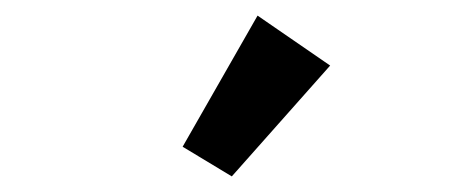

<svg xmlns="http://www.w3.org/2000/svg" viewBox="-20 -730 590 246"><path d="M277 -504 214 -542 310 -710 403 -646Z"/></svg>

Font: Inconsolata SemiExpanded ExtraBold
Style: Regular
Weight: 800
Width: 6
Monospace: yes
Designer: Raph Levien, Cyreal, Brenton Simpson
Foundry: Raph Levien, Cyreal, Google
Version: Version 3.001; ttfautohint (v1.8.2.53-6de2)